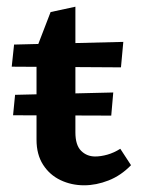

<svg xmlns="http://www.w3.org/2000/svg" viewBox="-20 -546 426 573"><path d="M231 7Q193 7 160.5 -8.5Q128 -24 108.5 -54.5Q89 -85 89 -129V-401L131 -510L205 -526V-151Q205 -113 222 -96Q239 -79 264 -79Q281 -79 300.5 -84.5Q320 -90 339 -102L371 -53Q341 -22 304 -7.5Q267 7 231 7ZM312 -201 19 -202 25 -263 318 -270ZM341 -345 15 -347 22 -413 348 -421Z"/></svg>

Font: Ysabeau Office
Style: Bold
Weight: 700
Designer: Christian Thalmann (Catharsis Fonts)
Version: Version 2.001;gftools[0.9.30]; featfreeze: tnum,lnum,ss02